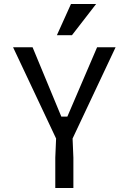

<svg xmlns="http://www.w3.org/2000/svg" viewBox="-20 -935 640 955"><path d="M255 -151 259 -246 45 -700H142L285 -355H315L463 -700H555L341 -246L345 -151V0H255ZM333 -915H458L338 -760H263Z"/></svg>

Font: Sligoil Micro
Style: Regular
Weight: 400
Designer: Ariel Martín Pérez
Foundry: Igor Stepanchenko
Version: Version 1.001